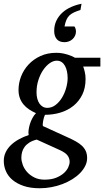

<svg xmlns="http://www.w3.org/2000/svg" viewBox="-51 -776 556 1025"><path d="M320.8 87.9Q320.8 69.8 310.1 54.7Q299.3 39.6 270 25.9L145 -30.8Q121.1 -24.9 105.2 -14.6Q89.4 -4.4 80.1 8.5Q70.8 21.5 66.9 36.1Q63 50.8 63 65.9Q63 83 70.3 103.5Q77.6 124 93 141.6Q108.4 159.2 131.8 171.1Q155.3 183.1 187 183.1Q223.1 183.1 248.5 172.9Q273.9 162.6 290 147.9Q306.2 133.3 313.5 116.9Q320.8 100.6 320.8 87.9ZM310.1 -358.9Q310.1 -377.4 306.6 -394.3Q303.2 -411.1 296.1 -424.1Q289.1 -437 278.1 -444.6Q267.1 -452.1 252 -452.1Q233.9 -452.1 214.8 -439Q195.8 -425.8 179.9 -402.8Q164.1 -379.9 154.1 -349.1Q144 -318.4 144 -283.2Q144 -265.1 147.9 -249.8Q151.9 -234.4 159.4 -223.4Q167 -212.4 177.5 -206.3Q188 -200.2 201.2 -200.2Q226.1 -200.2 246.3 -216.1Q266.6 -231.9 280.8 -255.9Q294.9 -279.8 302.5 -307.6Q310.1 -335.4 310.1 -358.9ZM393.1 -420.9Q397.5 -409.7 401.6 -392.1Q405.8 -374.5 405.8 -354Q405.8 -306.2 388.2 -270.5Q370.6 -234.9 340.8 -210.9Q311 -187 271.7 -175Q232.4 -163.1 189 -163.1Q185.5 -155.8 183.1 -147Q180.7 -138.2 179.2 -129.6Q177.7 -121.1 177.2 -114Q176.8 -106.9 178.2 -103L312 -42Q335 -31.7 353.8 -21.2Q372.6 -10.7 386 1.7Q399.4 14.2 406.7 30Q414.1 45.9 414.1 67.9Q414.1 89.4 404.1 109.6Q394 129.9 376.7 147.7Q359.4 165.5 335.2 180.7Q311 195.8 283 206.5Q254.9 217.3 223.9 223.1Q192.9 229 161.1 229Q111.8 229 75.7 216.8Q39.6 204.6 15.9 184.6Q-7.8 164.6 -19.3 138.2Q-30.8 111.8 -30.8 83Q-30.8 57.6 -20.3 36.1Q-9.8 14.6 8.3 -2.4Q26.4 -19.5 50.5 -32.7Q74.7 -45.9 102.1 -55.2Q99.6 -66.9 101.8 -82.8Q104 -98.6 109.1 -115Q114.3 -131.3 122.6 -146.5Q130.9 -161.6 141.1 -171.9Q121.1 -180.7 104 -192.1Q86.9 -203.6 74.5 -218.5Q62 -233.4 54.9 -252.7Q47.9 -272 47.9 -295.9Q47.9 -332.5 61.5 -367.9Q75.2 -403.3 101.3 -431.4Q127.4 -459.5 164.8 -476.8Q202.1 -494.1 250 -494.1Q268.1 -494.1 283.9 -491Q299.8 -487.8 312.7 -483.6Q325.7 -479.5 335.2 -475.1Q344.7 -470.7 349.1 -467.8H484.9V-420.9ZM238.3 -610.8Q238.3 -642.1 250.5 -666.7Q262.7 -691.4 283 -709.5Q303.2 -727.5 329.6 -739Q356 -750.5 384.3 -755.9L378.4 -722.7Q357.9 -716.3 343.8 -709.7Q329.6 -703.1 319.6 -693.6Q309.6 -684.1 303.5 -669.9Q297.4 -655.8 293.5 -634.8H346.2Q350.6 -629.4 352.5 -621.8Q354.5 -614.3 354.5 -607.4Q354.5 -595.2 349.4 -584.7Q344.2 -574.2 335.9 -566.7Q327.6 -559.1 316.4 -554.9Q305.2 -550.8 293.5 -550.8Q265.6 -550.8 252 -567.1Q238.3 -583.5 238.3 -610.8Z"/></svg>

Font: Charis SIL
Style: Italic
Weight: 400
Italic angle: -11°
Foundry: SIL International
Version: Version 4.112